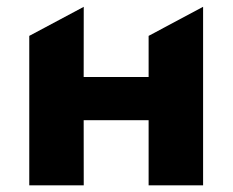

<svg xmlns="http://www.w3.org/2000/svg" viewBox="-20 -558 700 578"><path d="M68.1 0V-450L232.1 -537.5L231.9 -326.2H427.4V-450L591.4 -537.5V0H427.4V-196.2H231.9L232.1 0Z"/></svg>

Font: Geologica-Sharp
Style: Regular
Weight: 100
Designer: Sindre Bremnes, Frode Helland
Foundry: Monokrom Skriftforlag AS
Version: Version 1.010;gftools[0.9.28]